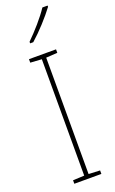

<svg xmlns="http://www.w3.org/2000/svg" viewBox="-180 -992 621 1034"><g transform="rotate(-20 130.0 -475.5)"><path d="M246 -944V-951H216C186 -905 133 -845 88 -801V-792H106C154 -834 212 -898 246 -944ZM208 0V-20L143 -23V-690L208 -694V-714H53V-694L118 -690V-23L53 -20V0Z"/></g></svg>

Font: Noto Sans Ethiopic SemiCondensed Thin
Style: Regular
Weight: 100
Width: 4
Designer: Monotype Design Team
Foundry: Monotype Imaging Inc.
Version: Version 2.102